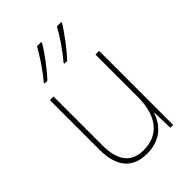

<svg xmlns="http://www.w3.org/2000/svg" viewBox="-228 -862 968 968"><g transform="rotate(-45 256.5 -378.0)"><path d="M395 -759V-766H365C343 -725 295 -653 259 -613V-606H278C319 -648 370 -718 395 -759ZM253 -759V-766H223C201 -725 154 -654 118 -613V-606H137C177 -648 229 -718 253 -759ZM428 -528H402V-227C402 -82 334 -15 234 -15C150 -15 103 -65 103 -179V-528H77V-174C77 -53 130 10 233 10C335 10 383 -51 403 -111H405L408 0H428Z"/></g></svg>

Font: Noto Sans Sinhala UI SemiCondensed Thin
Style: Regular
Weight: 100
Width: 4
Designer: Jelle Bosma - Monotype Design Team
Foundry: Monotype Imaging Inc.
Version: Version 2.006